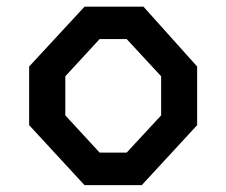

<svg xmlns="http://www.w3.org/2000/svg" viewBox="-20 -540 660 560"><path d="M226.5 0H393.5L555 -175V-346L398.5 -520.5H226.5L65 -346V-175ZM170.5 -203.5V-317.5L270.5 -426H349.5L450 -317.5V-203.5L349.5 -95H270.5Z"/></svg>

Font: Monaspace Krypton Medium
Style: Regular
Weight: 500
Designer: Riley Cran & the Lettermatic Team
Foundry: Lettermatic
Version: Version 1.101 (Monaspace Krypton)